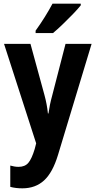

<svg xmlns="http://www.w3.org/2000/svg" viewBox="-20 -786 522 1046"><path d="M2 -547H146L222 -269Q236 -218 241 -168H244Q247 -190 252 -214.5Q257 -239 265 -268L337 -547H479L296 58Q267 154 220 197Q173 240 102 240Q83 240 67 238Q51 236 36 232V116Q46 119 58 121Q70 123 81 123Q116 123 134.5 101Q153 79 169 26L177 -5ZM420 -757Q405 -738 378.5 -710.5Q352 -683 322.5 -654.5Q293 -626 269 -606H174V-619Q200 -655 224 -693.5Q248 -732 266 -766H420Z"/></svg>

Font: Noto Sans Thai Cond
Style: Bold
Weight: 700
Width: 3
Designer: Monotype Design Team
Foundry: Monotype Imaging Inc.
Version: Version 2.002; ttfautohint (v1.8.4.7-5d5b)